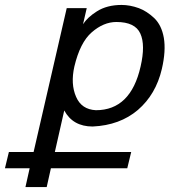

<svg xmlns="http://www.w3.org/2000/svg" viewBox="-49 -557 686 777"><path d="M422 -468Q370 -468 322 -426Q275 -385 252 -288Q236 -217 259 -165Q281 -114 339 -111Q480 -111 520 -288Q540 -375 519 -421Q498 -468 422 -468ZM606 -278Q582 -175 509 -112Q436 -50 326 -45Q246 -45 211 -110L173 58H482L466 124H157L140 200H54L71 124H-29L-13 58H87L221 -524H302L287 -459Q305 -487 343 -511Q384 -537 443 -537Q477 -537 513 -524Q545 -512 575 -484Q605 -455 614 -404Q623 -351 606 -278Z"/></svg>

Font: Miedinger
Style: Italic
Weight: 400
Italic angle: -13°
Version: Version 001.000